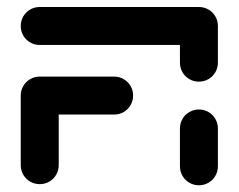

<svg xmlns="http://www.w3.org/2000/svg" viewBox="-20 -539 699 562"><path d="M151.9 -263V-55.6Q151.9 -40.4 144.4 -27.6Q137 -14.8 124.3 -7.4Q111.5 0 96.3 0Q81.1 0 68.3 -7.4Q55.6 -14.8 48.1 -27.6Q40.7 -40.4 40.7 -55.6V-263ZM369.6 -259.3Q369.6 -244.1 362.2 -231.3Q354.8 -218.5 342 -211.1Q329.3 -203.7 314.1 -203.7H96.3Q81.1 -203.7 68.3 -211.1Q55.6 -218.5 48.1 -231.3Q40.7 -244.1 40.7 -259.3Q40.7 -274.4 48.1 -287.2Q55.6 -300 68.3 -307.4Q81.1 -314.8 96.3 -314.8H314.1Q329.3 -314.8 342 -307.4Q354.8 -300 362.2 -287.2Q369.6 -274.4 369.6 -259.3ZM562.2 3.3Q547 3.3 534.3 -4.1Q521.5 -11.5 514.1 -24.3Q506.7 -37 506.7 -52.2V-163Q506.7 -178.1 514.1 -190.9Q521.5 -203.7 534.3 -211.1Q547 -218.5 562.2 -218.5Q577.4 -218.5 590.2 -211.1Q603 -203.7 610.4 -190.9Q617.8 -178.1 617.8 -163V-52.2Q617.8 -37 610.4 -24.3Q603 -11.5 590.2 -4.1Q577.4 3.3 562.2 3.3ZM40.7 -463Q40.7 -478.1 48.1 -490.9Q55.6 -503.7 68.3 -511.1Q81.1 -518.5 96.3 -518.5H560.4V-407.4H96.3Q81.1 -407.4 68.3 -414.8Q55.6 -422.2 48.1 -435Q40.7 -447.8 40.7 -463ZM562.2 -300Q547 -300 534.3 -307.4Q521.5 -314.8 514.1 -327.6Q506.7 -340.4 506.7 -355.6V-463Q506.7 -478.1 514.1 -490.9Q521.5 -503.7 534.3 -511.1Q547 -518.5 562.2 -518.5Q577.4 -518.5 590.2 -511.1Q603 -503.7 610.4 -490.9Q617.8 -478.1 617.8 -463V-355.6Q617.8 -340.4 610.4 -327.6Q603 -314.8 590.2 -307.4Q577.4 -300 562.2 -300Z"/></svg>

Font: 26F Galaxy Sans Black
Style: Regular
Weight: 900
Designer: C₂₉H₂₅N₃O₅
Version: Version 1.100